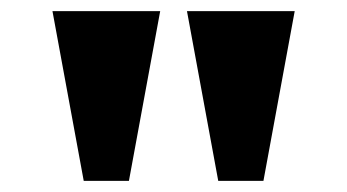

<svg xmlns="http://www.w3.org/2000/svg" viewBox="-20 -734 622 344"><path d="M130 -410 74 -714H267L211 -410ZM371 -410 315 -714H508L452 -410Z"/></svg>

Font: Noto Serif Tibetan Black
Style: Regular
Weight: 900
Version: Version 2.103